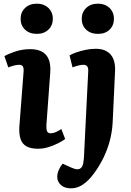

<svg xmlns="http://www.w3.org/2000/svg" viewBox="-20 -794 711 1043"><path d="M108 -403Q110 -423 104.5 -432.5Q99 -442 85 -442Q72 -442 58 -438.5Q44 -435 25 -428L4 -489Q24 -501 62.5 -514Q101 -527 145 -527Q181 -527 206.5 -514Q232 -501 244 -473Q256 -445 253 -400L232 -114Q231 -93 235.5 -81.5Q240 -70 256 -70Q269 -70 283.5 -76.5Q298 -83 313 -93L334 -39Q321 -29 297 -16.5Q273 -4 244 5Q215 14 187 14Q146 14 123 0.5Q100 -13 91.5 -39.5Q83 -66 85 -104ZM92 -692Q92 -727 116 -750.5Q140 -774 180 -774Q206 -774 225.5 -763.5Q245 -753 256 -734.5Q267 -716 267 -692Q267 -656 243 -633Q219 -610 180 -610Q140 -610 116 -633Q92 -656 92 -692ZM592 -129Q589 -71 573 -17Q557 37 531 84.5Q505 132 474 169Q461 184 444.5 198Q428 212 408 220.5Q388 229 365 229Q331 229 311 211Q291 193 291 167Q291 149 299 130Q307 111 320 95L371 118Q389 126 402 125.5Q415 125 423 115Q431 105 433 86Q436 69 436.5 53.5Q437 38 438 20.5Q439 3 440 -20L459 -401Q461 -423 454.5 -432.5Q448 -442 434 -442Q422 -442 407.5 -438.5Q393 -435 374 -428L358 -493Q371 -501 393.5 -509Q416 -517 444 -523Q472 -529 501 -529Q537 -529 561 -514.5Q585 -500 596 -473Q607 -446 605 -407ZM424 -692Q424 -727 448 -750.5Q472 -774 512 -774Q538 -774 557.5 -763.5Q577 -753 588 -734.5Q599 -716 599 -692Q599 -656 575.5 -633Q552 -610 512 -610Q472 -610 448 -633Q424 -656 424 -692Z"/></svg>

Font: Literata 18pt
Style: Bold Italic
Weight: 700
Italic angle: -2°
Designer: Latin by Veronika Burian and Jose Scaglione. Greek by Irene Vlachou. Cyrillic by Vera Evstafieva
Foundry: TypeTogether
Version: Version 3.103;gftools[0.9.29]